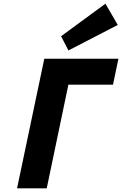

<svg xmlns="http://www.w3.org/2000/svg" viewBox="-20 -1021 661 1039"><path d="M310.5 -825 350.3 -748 617.3 -886 550.5 -1001ZM350.1 -562.9 232.9 -1.9H72.3L219.7 -703.1H620.9L591.5 -562.9Z"/></svg>

Font: Hussar
Style: BdOblTwo
Weight: 700
Foundry: Cannot Into Space Fonts
Version: Version 2.00